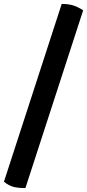

<svg xmlns="http://www.w3.org/2000/svg" viewBox="-20 -754 442 974"><path d="M109 200Q70 200 47 193.5Q24 187 0 168L293 -734Q325 -734 348 -727.5Q371 -721 402 -702Z"/></svg>

Font: Petrona Black
Style: Regular
Weight: 900
Designer: Ringo R. Seeber
Foundry: Ringo R. Seeber
Version: Version 2.001; ttfautohint (v1.8.3)